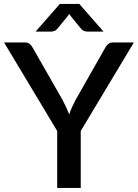

<svg xmlns="http://www.w3.org/2000/svg" viewBox="-23 -930 682 950"><path d="M376.5 -282V0H260V-282L-3 -720H99.5Q115 -720 124 -712.5Q133 -705 139 -693.5L286.5 -435.5Q296.5 -416 304.8 -398.5Q313 -381 319.5 -364Q325 -381.5 333 -398.8Q341 -416 351 -435.5L497.5 -693.5Q502.5 -703.5 512 -711.8Q521.5 -720 536.5 -720H639.5ZM489.5 -773.5H411.5Q404.5 -773.5 395 -776Q385.5 -778.5 375.5 -791L326 -851.5Q322 -857 319.5 -861.5Q317 -857 313 -851.5L263.5 -791Q253.5 -778.5 244 -776Q234.5 -773.5 227.5 -773.5H153L273 -910.5H369.5Z"/></svg>

Font: Lato 2
Style: Regular
Weight: 600
Designer: Lukasz Dziedzic with Adam Twardoch and Botio Nikoltchev
Foundry: tyPoland Lukasz Dziedzic
Version: Version 2.015; 2015-08-06; http://www.latofonts.com/